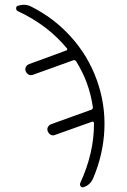

<svg xmlns="http://www.w3.org/2000/svg" viewBox="-20 -560 540 819"><path d="M55.7 -512.7Q48.8 -515.6 48.8 -524.4Q48.8 -533.2 55.7 -535.2Q85 -544.9 110.4 -533.2Q209 -484.4 282.2 -403.3Q355.5 -322.3 392.6 -219.7Q429.7 -117.2 425.3 -9.3Q420.9 98.6 377 201.2Q364.3 229.5 336.9 238.3Q329.1 241.2 324.2 234.9Q319.3 228.5 322.3 220.7Q381.8 91.8 380.9 -35.2Q380.9 -38.1 378.4 -40Q376 -42 373 -41L214.8 15.6Q205.1 19.5 196.8 15.1Q188.5 10.7 184.1 1Q179.7 -8.8 184.1 -17.6Q188.5 -26.4 198.2 -30.3L369.1 -91.8Q377 -94.7 376 -103.5Q368.2 -157.2 350.6 -205.1Q335 -249 304.7 -298.8Q298.8 -305.7 292 -302.7L121.1 -241.2Q111.3 -237.3 102.5 -241.7Q93.8 -246.1 89.8 -255.9Q85.9 -265.6 90.3 -274.4Q94.7 -283.2 105.5 -287.1L262.7 -344.7Q265.6 -345.7 266.6 -348.6Q267.6 -351.6 265.6 -353.5Q183.6 -453.1 55.7 -512.7Z"/></svg>

Font: Rounded Mgen+ 2m light
Style: Regular
Weight: 200
Designer: [Source Han Sans]
Ryoko NISHIZUKA  (kana & ideographs); Paul D. Hunt (Latin, Greek & Cyrillic); Wenlong ZHANG  (bopomofo
Version: Version 1.059.20150602